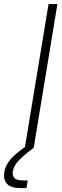

<svg xmlns="http://www.w3.org/2000/svg" viewBox="-91 -748 313 972"><path d="M199.7 -727.5 79.6 0H34.7L154.8 -727.5ZM12.7 204.1Q-37.1 204.1 -56.2 181.9Q-75.2 159.7 -69.3 123.5Q-63 85.4 -32.7 53Q-2.4 20.5 57.6 -19L79.6 0Q26.4 40 2.4 66.2Q-21.5 92.3 -25.9 118.7Q-29.3 138.7 -19 152.1Q-8.8 165.5 27.8 165.5H49.3L43 204.1Z"/></svg>

Font: Inter Display Extra Light
Style: Italic
Weight: 200
Italic angle: -9.39999°
Designer: Rasmus Andersson
Foundry: rsms
Version: Version 4.000;git-4fc901f